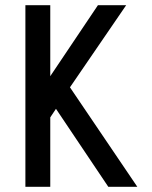

<svg xmlns="http://www.w3.org/2000/svg" viewBox="-20 -721 587 741"><path d="M510 0 250 -384 467 -701H358L174 -427V-701H78V0H174V-268L196 -301L398 0Z"/></svg>

Font: Advent Pro
Style: SemiBold
Weight: 600
Designer: Andreas Kalpakidis
Foundry: Andreas Kalpakidis
Version: Version 2.002 2008